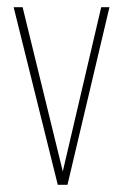

<svg xmlns="http://www.w3.org/2000/svg" viewBox="-20 -515 343 535"><path d="M141 0 18 -495H43L157 -29H153L262 -495H285L168 0Z"/></svg>

Font: Alumni Sans SC Thin
Style: Regular
Weight: 100
Designer: Robert E. Leuschke
Foundry: Robert E. Leuschke
Version: Version 1.018